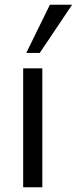

<svg xmlns="http://www.w3.org/2000/svg" viewBox="-20 -792 325 812"><path d="M78 0V-503H159V0ZM148 -568H91L191 -772H285Z"/></svg>

Font: Muli-Regular
Style: Regular
Weight: 400
Version: Version 2.000